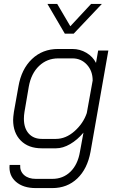

<svg xmlns="http://www.w3.org/2000/svg" viewBox="-20 -757 611 980"><path d="M29 85H83Q81 117 103 136.5Q125 156 163 156H247Q302 156 339.5 119.5Q377 83 388 18L406 -80Q375 -43 338 -21.5Q301 0 266 0H193Q125 0 86 -39.5Q47 -79 47 -145Q47 -158 51 -186L74 -315Q89 -404 143 -455.5Q197 -507 276 -507H350Q388 -507 421 -487.5Q454 -468 470 -436L481 -499H533L442 18Q426 105 374.5 154Q323 203 247 203H163Q98 203 61 170.5Q24 138 29 85ZM265 -48Q316 -48 360.5 -87.5Q405 -127 423 -180L453 -346Q453 -395 423.5 -427Q394 -459 350 -459H277Q220 -459 179.5 -420.5Q139 -382 127 -315L105 -186Q102 -168 102 -151Q102 -103 126.5 -75.5Q151 -48 194 -48ZM222 -737H272L339 -623L445 -737H500L356 -585H311Z"/></svg>

Font: Bai Jamjuree Light
Style: Italic
Weight: 300
Italic angle: -10°
Version: Version 1.000; ttfautohint (v1.6)